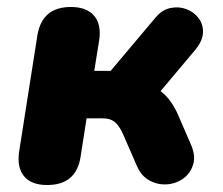

<svg xmlns="http://www.w3.org/2000/svg" viewBox="-20 -521 639 550"><path d="M115 9Q70 9 49 -16Q28 -41 35 -88L87 -419Q100 -501 183 -501Q228 -501 249.5 -476Q271 -451 264 -405L250 -318H297L425 -470Q444 -493 468 -498Q492 -503 513.5 -495Q535 -487 548.5 -469.5Q562 -452 561.5 -428.5Q561 -405 540 -379L440 -260Q457 -247 469.5 -229Q482 -211 491 -190L526 -109Q541 -76 533.5 -50.5Q526 -25 505.5 -10Q485 5 459 7Q433 9 409 -3.5Q385 -16 372 -46L331 -140Q320 -163 307.5 -172.5Q295 -182 274 -182H228L211 -73Q199 9 115 9Z"/></svg>

Font: Nunito Black
Style: Italic
Weight: 900
Italic angle: -9°
Designer: Vernon Adams
Foundry: Vernon Adams
Version: Version 3.601; ttfautohint (v1.8.2.53-6de2)